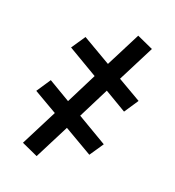

<svg xmlns="http://www.w3.org/2000/svg" viewBox="-117 -555 734 806"><g transform="rotate(20 250.0 -152.5)"><path d="M136 158 63 125 146 -38 41 -99 83 -162 181 -104 250 -241 116 -320 158 -382 285 -308 364 -463 437 -430 354 -267 459 -206 417 -143 319 -201 250 -64 384 15 342 77 215 3Z"/></g></svg>

Font: Iosevka Medium
Style: Regular
Weight: 500
Monospace: yes
Designer: Belleve Invis
Foundry: Belleve Invis
Version: Version 32.5.0; ttfautohint (v1.8.4)